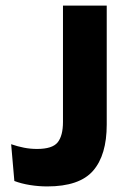

<svg xmlns="http://www.w3.org/2000/svg" viewBox="-20 -659 456 689"><path d="M149.5 10Q118.5 10 87.5 5Q56.5 0 31.5 -9.5L20 -141.5Q43 -133.5 66 -129Q89 -124.5 113 -124.5Q168 -124.5 187 -148.2Q206 -172 206 -221.5V-639H363V-212Q363 -102.5 314 -46.2Q265 10 149.5 10Z"/></svg>

Font: Anek Odia
Style: Bold
Weight: 700
Designer: Yesha Goshar & Mahesh Sahu (Odia), Yesha Goshar (Latin)
Foundry: Ek Type
Version: Version 1.003